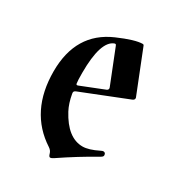

<svg xmlns="http://www.w3.org/2000/svg" viewBox="-133 -599 638 694"><g transform="rotate(30 186.0 -252.5)"><path d="M33.2 -267.1Q33.2 -427.2 163.6 -483.9Q231.9 -513.7 263.2 -513.7Q266.6 -513.7 268.1 -510.3L337.4 -335.9Q338.9 -333 338.9 -330.1Q338.9 -323.7 330.6 -320.3L140.1 -244.6Q131.3 -241.2 131.3 -234.9Q131.3 -232.4 131.8 -230Q138.2 -193.4 151.9 -167.5Q196.8 -83.5 259.3 -83.5Q284.7 -83.5 323.7 -103Q330.6 -106.4 333.5 -106.4Q343.8 -106.4 343.8 -94.7Q343.8 -89.4 335 -84.5Q262.7 -43.9 192.9 3.4Q183.6 9.8 178.2 9.8Q172.9 9.8 169.7 -2Q166.5 -13.7 155.3 -21Q33.2 -100.1 33.2 -267.1ZM125.5 -314Q125.5 -280.8 127.4 -270Q128.4 -265.6 131.1 -265.6Q133.8 -265.6 137.2 -267.1L231.9 -304.7Q238.8 -307.6 238.8 -313.5Q238.8 -315.9 237.3 -319.3L181.6 -459.5Q179.7 -464.4 177 -464.4Q174.3 -464.4 173.3 -463.9Q125.5 -445.8 125.5 -314Z"/></g></svg>

Font: UnifrakturMaguntia17
Style: Book
Weight: 400
Designer: j. 'mach' wust, Gerrit Ansmann, Georg Duffner, based on a font by Peter Wiegel, original typeface by Carl Albert Fahrenw
Version: Version 2017-03-19